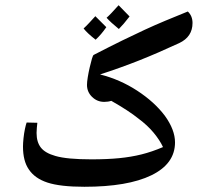

<svg xmlns="http://www.w3.org/2000/svg" viewBox="-20 -850 775 735"><path d="M303 -135Q211 -135 162 -151Q113 -167 90 -202Q68 -234 68 -289Q68 -302 70 -321Q72 -340 75.5 -356.5Q79 -373 82 -381L123 -380Q122 -370 121 -360.5Q120 -351 120 -341Q120 -306 136.5 -285Q153 -264 192 -253Q236 -240 330 -240Q390 -240 436 -244.5Q482 -249 522 -259Q562 -269 604 -287Q592 -313 568.5 -341.5Q545 -370 510 -396Q473 -426 406 -464Q394 -460 379 -460Q352 -460 332.5 -479Q313 -498 313 -525Q313 -536 316 -554.5Q319 -573 323.5 -592.5Q328 -612 332 -625.5Q336 -639 339 -640Q401 -672 448 -695Q495 -718 534 -736Q573 -754 612.5 -770.5Q652 -787 699 -806Q717 -789 717 -762Q717 -709 666 -685Q584 -647 513.5 -619Q443 -591 363 -565Q439 -546 505 -503Q571 -460 611 -407Q650 -353 650 -305Q650 -223 559.5 -179Q469 -135 303 -135ZM435 -739Q404 -764 388 -782Q395 -788 406.5 -800Q418 -812 434 -830L476 -787Q453 -757 435 -739ZM346 -698Q314 -723 300 -741Q311 -751 322 -763Q333 -775 345 -788L387 -746Q367 -717 346 -698Z"/></svg>

Font: Noto Naskh Arabic UI Semi
Style: Bold
Weight: 700
Designer: Monotype Design Team, David Williams, Mohamad Dakak and Nizar Qandah
Foundry: Monotype Imaging Inc.
Version: Version 2.014; ttfautohint (v1.8.4.7-5d5b)